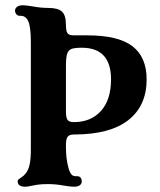

<svg xmlns="http://www.w3.org/2000/svg" viewBox="-20 -698 606 728"><path d="M47 -10Q47 -15 50.5 -18Q54 -21 62.5 -26.5Q71 -32 77 -40Q88 -53 92.5 -75Q97 -97 97 -130V-538Q97 -596 87 -618Q77 -639 57 -638H55Q47 -638 42 -644Q37 -650 37 -658Q37 -666 44.5 -672Q52 -678 67 -678Q78 -678 102 -674Q134 -668 162 -668Q200 -668 215 -654Q230 -640 230 -604Q230 -580 236 -572Q242 -564 259 -564H310Q429 -564 482.5 -522.5Q536 -481 536 -397Q536 -297 466.5 -242.5Q397 -188 260 -188Q243 -188 236.5 -179.5Q230 -171 230 -148V-140Q230 -95 240 -60Q245 -43 251.5 -36Q258 -29 270 -30H272Q281 -30 285.5 -24.5Q290 -19 290 -10Q290 -1 282.5 4.5Q275 10 260 10Q248 10 224 6Q192 0 162 0Q137 0 121 2.5Q105 5 102 6Q84 10 77 10Q47 10 47 -10ZM260 -235Q325 -235 363 -277.5Q401 -320 401 -397Q401 -517 290 -517Q263 -517 251 -512.5Q239 -508 234.5 -493.5Q230 -479 230 -447V-275Q230 -251 236.5 -243Q243 -235 260 -235Z"/></svg>

Font: Raigarh Medium
Style: Regular
Weight: 500
Designer: jaikishan Patel
Foundry: MagicType
Version: Version 1.000